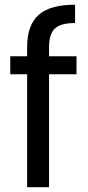

<svg xmlns="http://www.w3.org/2000/svg" viewBox="-20 -784 369 804"><path d="M93.6 0V-587.1Q93.6 -678.1 141.2 -721.2Q188.8 -764.2 294.3 -764.2V-687.5Q233.3 -687.5 209.3 -664Q185.4 -640.4 185.4 -587.1V0ZM23 -472.9V-548.3H300.4V-472.9Z"/></svg>

Font: Poppins Variable
Style: Regular
Weight: 100
Designer: Jonny Pinhorn
Foundry: Indian Type Foundry
Version: Version 6.000